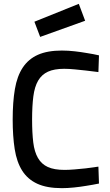

<svg xmlns="http://www.w3.org/2000/svg" viewBox="-20 -968 572 999"><path d="M495 -13Q461 -6 428 -1Q399 4 365 7.5Q331 11 302 11Q224 11 174 -12Q124 -35 95.5 -80Q67 -125 56.5 -192Q46 -259 46 -346Q46 -437 57.5 -504.5Q69 -572 98.5 -616.5Q128 -661 177.5 -683Q227 -705 302 -705Q335 -705 369.5 -701Q404 -697 432 -692Q465 -687 495 -680L492 -593Q459 -597 427 -601Q400 -604 369 -607Q338 -610 314 -610Q262 -610 229.5 -595Q197 -580 178.5 -548.5Q160 -517 153.5 -466.5Q147 -416 147 -346Q147 -277 153 -227.5Q159 -178 177.5 -146Q196 -114 229 -99Q262 -84 316 -84Q338 -84 368 -86.5Q398 -89 426 -92Q459 -96 492 -101ZM390 -948 423 -860 189 -776 159 -855Z"/></svg>

Font: Panefresco 600wt
Style: Regular
Weight: 600
Designer: Campivisivi
Foundry: Campivisivi & Chank Co
Version: Version 1.001